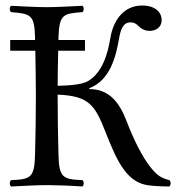

<svg xmlns="http://www.w3.org/2000/svg" viewBox="-20 -671 646 696"><path d="M520 1C535 3 566 5 594 5C600 -1 600 -12 594 -18C563 -26 549 -35 524 -67C498 -100 468 -156 438 -234C411 -304 373 -348 304 -348L303 -351C379 -379 400 -466 411 -528C416 -557 423 -590 453 -590C466 -590 474 -585 485 -574C495 -564 509 -559 522 -559C543 -559 566 -570 566 -599C566 -622 548 -651 495 -651C427 -651 390 -595 380 -533C371 -477 351 -407 299 -377C275 -363 225 -361 189 -360C189 -405 190 -442 191 -487H288V-526H192C192 -529 192 -533 192 -536C195 -619 209 -622 279 -627C285 -633 285 -644 279 -650C242 -648 179 -645 149 -645C119 -645 52 -648 20 -650C14 -644 14 -633 20 -627C90 -621 105 -619 107 -536C107 -533 107 -529 107 -526H17V-487H108C109 -431 110 -386 110 -321C110 -238 109 -192 107 -109C105 -26 90 -21 20 -18C14 -12 14 -1 20 5C59 3 120 0 150 0C180 0 238 2 279 5C285 -1 285 -12 279 -18C209 -21 194 -26 192 -109C190 -192 189 -237 189 -320V-328C303 -323 324 -291 363 -191C406 -81 442 -8 520 1Z"/></svg>

Font: Libertinus Serif Display
Style: Regular
Weight: 400
Designer: Philipp H. Poll, Khaled Hosny
Foundry: Caleb Maclennan
Version: Version 7.050;RELEASE